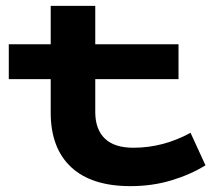

<svg xmlns="http://www.w3.org/2000/svg" viewBox="-20 -622 736 655"><path d="M681 -58Q629 -26 564 -6.5Q499 13 425 13Q292 13 222.5 -52Q153 -117 153 -238V-352H10V-471H153V-602H305V-471H589V-352H305V-240Q305 -181 337.5 -149.5Q370 -118 435 -118Q537 -118 630 -169Z"/></svg>

Font: BioRhyme Expanded ExtraBold
Style: Regular
Weight: 800
Width: 7
Designer: Aoife Mooney
Foundry: Aoife Mooney Type
Version: Version 1.000